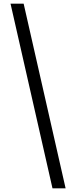

<svg xmlns="http://www.w3.org/2000/svg" viewBox="-20 -853 412 1039"><path d="M108 -833 335 166H264L37 -833Z"/></svg>

Font: Noto Sans Oriya ExtCond
Style: Regular
Weight: 400
Width: 2
Designer: Amélie Bonet and Sol Matas
Foundry: Google LLC
Version: Version 2.006; ttfautohint (v1.8.4.7-5d5b)